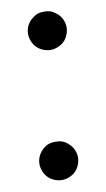

<svg xmlns="http://www.w3.org/2000/svg" viewBox="-68 -790 336 608"><g transform="rotate(-10 100.0 -486.5)"><path d="M100 -486ZM61 -717Q66 -728 74 -736Q84 -745 94 -750Q103 -754 118 -754Q133 -754 142 -750Q152 -745 162 -736Q170 -728 175 -717Q180 -705 180 -693Q180 -681 175 -669Q170 -657 162 -649Q154 -641 142 -636Q130 -631 118 -631Q106 -631 94 -636Q82 -641 74 -649Q66 -657 61 -669Q56 -681 56 -693Q56 -705 61 -717ZM25 -305Q30 -316 38 -324Q48 -334 58 -338Q67 -342 82 -342Q97 -342 106 -338Q116 -334 126 -324Q134 -316 139 -305Q144 -293 144 -281Q144 -269 139 -257Q134 -245 126 -237Q118 -229 106 -224Q94 -219 82 -219Q70 -219 58 -224Q46 -229 38 -237Q30 -245 25 -257Q20 -269 20 -281Q20 -293 25 -305Z"/></g></svg>

Font: DSEG14 Classic Mini
Style: Bold Italic
Weight: 700
Italic angle: -5°
Designer: Keshikan(Twitter:@keshinomi_88pro)
Version: Version 0.46